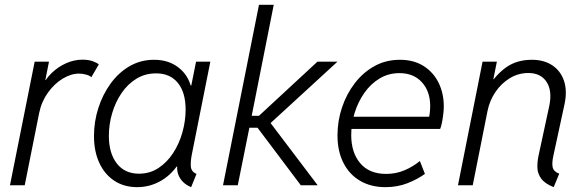

<svg xmlns="http://www.w3.org/2000/svg" viewBox="-20 -772 2434 800"><path d="M21.5 0 124.5 -515.1H184.1L168.9 -438.5H178.7L154.3 -409.2Q168.9 -442.4 195.8 -468.3Q222.7 -494.1 256.1 -508.8Q289.6 -523.4 323.7 -523.4Q348.6 -523.4 366.7 -516.8Q384.8 -510.3 391.6 -503.4L360.4 -450.2Q355 -456.5 339.8 -460.9Q324.7 -465.3 309.6 -465.3Q275.9 -465.3 241.2 -444.3Q206.5 -423.3 179.7 -386Q152.8 -348.6 143.1 -300.8L83 0Z M551.8 7.8Q496.6 7.8 456.1 -19Q415.5 -45.9 393.6 -93.8Q371.6 -141.6 371.6 -205.1Q371.6 -265.1 389.6 -321.5Q407.7 -377.9 440.7 -423.6Q473.6 -469.2 519.8 -496.1Q565.9 -522.9 622.1 -522.9Q682.1 -522.9 723.1 -491.2Q764.2 -459.5 776.4 -408.2L754.9 -416H802.7L773.9 -399.9L796.9 -515.1H856.4L779.8 -130.9Q773.4 -99.6 775.1 -78.1Q776.9 -56.6 798.8 -47.4L776.4 7.8Q754.9 -1 741 -15.6Q727.1 -30.3 721.4 -49.1Q715.8 -67.9 719.7 -89.8L739.7 -78.1H695.8L733.4 -104Q699.7 -47.4 652.6 -19.8Q605.5 7.8 551.8 7.8ZM559.1 -48.3Q604.5 -48.3 640.4 -72Q676.3 -95.7 701.7 -134.8Q727.1 -173.8 740.2 -221.2Q753.4 -268.6 753.4 -315.4Q753.4 -387.2 720.9 -426.8Q688.5 -466.3 630.4 -466.3Q585 -466.3 548.6 -444.1Q512.2 -421.9 486.6 -384.3Q460.9 -346.7 447.3 -300.3Q433.6 -253.9 433.6 -205.6Q433.6 -133.8 466.6 -91.1Q499.5 -48.3 559.1 -48.3Z M909.2 0 1059.1 -752H1120.6L1028.8 -289.6H1071.3L1045.4 -276.9L1302.7 -515.1H1386.2L1095.2 -248L1090.8 -281.2L1303.7 0H1233.4L1037.6 -260.3L1060.1 -239.7H1019L970.7 0Z M1585.9 7.8Q1525.4 7.8 1480.5 -18.6Q1435.5 -44.9 1410.9 -93.5Q1386.2 -142.1 1386.2 -208Q1386.2 -268.1 1405 -324.2Q1423.8 -380.4 1458.3 -425.3Q1492.7 -470.2 1540.3 -496.6Q1587.9 -522.9 1646 -522.9Q1704.6 -522.9 1745.6 -496.6Q1786.6 -470.2 1807.9 -426.3Q1829.1 -382.3 1829.1 -329.6Q1829.1 -313.5 1826.9 -295.4Q1824.7 -277.3 1821.5 -261.2Q1818.4 -245.1 1814 -234.9H1430.7L1439.9 -285.6H1768.1Q1770.5 -297.4 1771.5 -308.6Q1772.5 -319.8 1772.5 -330.1Q1772.5 -391.1 1738 -429.2Q1703.6 -467.3 1644.5 -467.3Q1598.6 -467.3 1561.8 -445.1Q1524.9 -422.9 1498.5 -385.5Q1472.2 -348.1 1457.8 -302.2Q1443.4 -256.3 1443.4 -209.5Q1443.4 -136.2 1481 -91.8Q1518.6 -47.4 1588.9 -47.4Q1629.9 -47.4 1665 -62.3Q1700.2 -77.1 1729.5 -101.1L1750.5 -47.4Q1719.2 -24.9 1677.5 -8.5Q1635.7 7.8 1585.9 7.8Z M2287.1 7.8Q2250.5 -6.8 2235.4 -27.3Q2220.2 -47.9 2219.2 -72Q2218.3 -96.2 2223.6 -122.1L2268.6 -330.6Q2281.7 -393.1 2257.6 -430.4Q2233.4 -467.8 2181.2 -467.8Q2140.1 -467.8 2104.7 -446.5Q2069.3 -425.3 2044.7 -389.2Q2020 -353 2011.2 -309.1L1949.7 0H1888.2L1990.7 -515.1H2050.3L2035.6 -441.9H2050.8L2014.6 -408.7Q2044.9 -460 2089.1 -491.5Q2133.3 -522.9 2196.3 -522.9Q2247.1 -522.9 2281.7 -499.5Q2316.4 -476.1 2330.1 -434.8Q2343.8 -393.6 2332.5 -339.4L2285.6 -122.6Q2278.8 -91.3 2283 -74.2Q2287.1 -57.1 2310.1 -48.3Z"/></svg>

Font: Reddit Sans Light
Style: Italic
Weight: 300
Italic angle: -11.25°
Designer: Stephen Hutchings
Version: Version 1.013